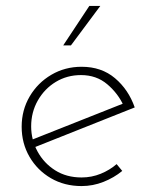

<svg xmlns="http://www.w3.org/2000/svg" viewBox="-20 -620 517 647"><path d="M255 7Q197 7 151.5 -19.5Q106 -46 79.5 -91.5Q53 -137 53 -193Q53 -249 80 -295Q107 -341 153 -368Q199 -395 255 -395Q322 -395 367.5 -356.5Q413 -318 434 -258L92 -122L82 -147L405 -275L397 -263Q378 -305 341.5 -336Q305 -367 253 -367Q206 -367 168 -344Q130 -321 107.5 -281.5Q85 -242 85 -194Q85 -149 106.5 -109.5Q128 -70 166 -46Q204 -22 255 -22Q289 -22 319.5 -34.5Q350 -47 373 -67L392 -44Q364 -21 328.5 -7Q293 7 255 7ZM318 -600 219 -467H193L281 -600Z"/></svg>

Font: Josefin Sans Thin ExtraLight
Style: Regular
Weight: 250
Version: Version 2.001